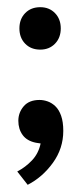

<svg xmlns="http://www.w3.org/2000/svg" viewBox="-20 -386 224 534"><path d="M92 -366Q117 -366 133 -349.5Q149 -333 149 -307Q149 -281 133 -264.5Q117 -248 92 -248Q66 -248 50 -264.5Q34 -281 34 -307Q34 -333 50 -349.5Q66 -366 92 -366ZM90 -108Q101 -108 112.5 -104Q124 -100 134 -90.5Q144 -81 150 -64Q156 -47 156 -22Q156 27 127 67Q98 107 57 128L28 91Q51 79 69 60Q87 41 93 13L80 11Q55 6 43 -10.5Q31 -27 31 -50Q31 -73 46 -90.5Q61 -108 90 -108Z"/></svg>

Font: Mukta Malar Medium
Style: Regular
Weight: 500
Designer: Aadarsh Rajan, Girish Dalvi, Yashodeep Gholap
Foundry: Ek Type
Version: Version 2.538;PS 1.000;hotconv 16.6.51;makeotf.lib2.5.65220;